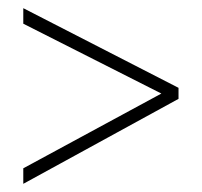

<svg xmlns="http://www.w3.org/2000/svg" viewBox="-20 -591 495 470"><path d="M37 -179 375 -362 37 -533V-571L417 -376V-349L37 -141Z"/></svg>

Font: Noto Sans Lao Condensed ExtraLight
Style: Regular
Weight: 200
Width: 3
Designer: Monotype Design Team
Foundry: Monotype Imaging Inc.
Version: Version 2.003; ttfautohint (v1.8.4.7-5d5b)